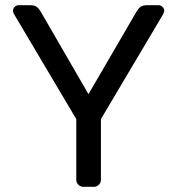

<svg xmlns="http://www.w3.org/2000/svg" viewBox="-20 -720 683 740"><path d="M342 0H301Q290 0 282 -8Q274 -16 274 -27V-261L35 -664Q30 -673 30 -678Q30 -687 36.5 -693.5Q43 -700 52 -700H95Q113 -700 121.5 -693.5Q130 -687 137 -675L321 -357L506 -675Q513 -687 521.5 -693.5Q530 -700 548 -700H591Q600 -700 606.5 -693.5Q613 -687 613 -678Q613 -673 608 -664L369 -261V-27Q369 -16 361 -8Q353 0 342 0Z"/></svg>

Font: Hezaedrus
Style: Regular
Weight: 400
Designer: Hubert & Fischer
Foundry: Hubert & Fischer
Version: Version 1.10;September 3, 2019;FontCreator 11.5.0.2425 64-bi